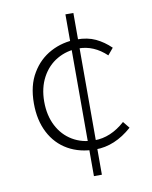

<svg xmlns="http://www.w3.org/2000/svg" viewBox="-84 -784 697 879"><g transform="rotate(-10 264.0 -345.0)"><path d="M68 -344Q68 -428 102 -484Q135 -540 190.5 -569.5Q246 -599 312 -599Q362 -599 399 -581.5Q436 -564 468 -533L442 -502Q384 -557 313 -557Q258 -557 213 -531Q168 -505 142 -456.5Q116 -408 116 -344Q116 -280 141 -231.5Q166 -183 210.5 -156.5Q255 -130 313 -130Q388 -130 455 -190L480 -159Q400 -88 310 -88Q237 -88 182.5 -119Q128 -150 98 -208Q68 -266 68 -344ZM281 -721H318V31H281Z"/></g></svg>

Font: Merged Yaku Han JP ExtraLight
Style: Regular
Weight: 250
Designer: Ryoko NISHIZUKA 西塚涼子 (kana, bopomofo & ideographs); Paul D. Hunt (Latin, Greek & Cyrillic); Sandoll Communications 산돌커뮤니
Foundry: Adobe
Version: Version 2.004